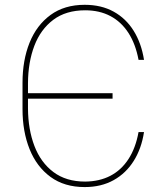

<svg xmlns="http://www.w3.org/2000/svg" viewBox="-20 -757 681 787"><path d="M327.1 9.8Q244.1 9.8 187.3 -31.7Q130.4 -73.2 101.3 -145.5Q72.3 -217.8 72.3 -309.6V-418Q72.3 -510.3 101.3 -582.3Q130.4 -654.3 187.3 -695.8Q244.1 -737.3 327.1 -737.3Q395.5 -737.3 446 -709.2Q496.6 -681.2 528.1 -630.4Q559.6 -579.6 570.3 -511.7H547.9Q535.6 -577.1 506.3 -622.3Q477.1 -667.5 432.4 -691.2Q387.7 -714.8 329.1 -714.8Q250.5 -714.8 198.5 -675.8Q146.5 -636.7 120.8 -569.3Q95.2 -502 94.7 -416V-312.5Q95.2 -226.6 121.1 -158.7Q147 -90.8 199 -51.8Q251 -12.7 329.1 -12.7Q387.7 -13.2 432.4 -36.4Q477.1 -59.6 506.6 -105Q536.1 -150.4 547.9 -215.8H570.3Q560.1 -148.4 528.3 -97.7Q496.6 -46.9 445.8 -18.6Q395 9.8 327.1 9.8ZM85 -352.5V-375H441.4V-352.5Z"/></svg>

Font: Inter Tight Thin
Style: Regular
Weight: 250
Designer: Rasmus Andersson
Foundry: rsms
Version: Version 3.004